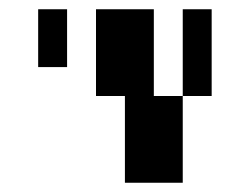

<svg xmlns="http://www.w3.org/2000/svg" viewBox="-20 -395 540 415"><path d="M62.5 -375H125V-250H62.5ZM187.5 -375H312.5V-187.5H375V0H250V-187.5H187.5ZM375 -375H437.5V-187.5H375Z"/></svg>

Font: Half Eighties
Style: Regular
Weight: 400
Monospace: yes
Designer: Jayvee Enaguas (HarvettFox96)
Version: 20191127.01dev02